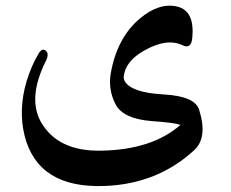

<svg xmlns="http://www.w3.org/2000/svg" viewBox="-20 -433 804 669"><path d="M617 -275Q561 -302 481 -256Q416 -219 411 -165Q411 -157 415 -149Q440 -110 550 -104Q660 -98 674 -50Q704 45 658 89Q530 208 345 215Q113 224 66 41Q43 -51 73 -151Q90 -206 115 -247Q127 -267 140 -256Q152 -245 140 -221Q76 -93 122 -9Q181 95 332 92Q510 89 609 2Q585 -6 509 -11Q409 -19 383 -69Q356 -121 366 -178Q388 -302 468 -369Q535 -425 598 -410Q659 -395 650 -301Q646 -261 617 -275Z"/></svg>

Font: Amiri
Style: Bold Italic
Weight: 700
Italic angle: 10°
Designer: Khaled Hosny
Version: Version 0.113